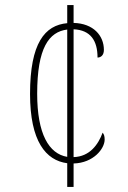

<svg xmlns="http://www.w3.org/2000/svg" viewBox="-20 -734 504 754"><path d="M244 -93V0H269V-92C347 -94 391 -150 391 -186C391 -200 388 -207 383 -213C366 -167 333 -119 269 -117V-619C336 -616 363 -574 363 -508C376 -508 388 -517 388 -538C388 -594 347 -642 269 -644V-714H244V-643C156 -635 98 -565 98 -365C98 -179 160 -104 244 -93ZM244 -618V-118C172 -130 126 -208 126 -366C126 -546 172 -609 244 -618Z"/></svg>

Font: Noto Serif Bengali Condensed Thin
Style: Regular
Weight: 100
Width: 3
Designer: Juan Bruce, Universal Thirst, Indian Type Foundry and the Monotype Design Team.
Foundry: Monotype Imaging Inc.
Version: Version 2.003